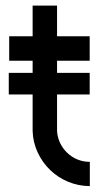

<svg xmlns="http://www.w3.org/2000/svg" viewBox="-20 -649 370 672"><path d="M294.4 2.4Q253.9 2 218.3 -12.9Q182.6 -27.8 155.5 -54Q128.4 -80.1 112.1 -115Q95.7 -149.9 94.2 -189.9V-318.4H10.7V-394H94.2V-436.5H12.2V-522H94.2V-629.4H179.7V-522H293.9V-436.5H179.7V-394H293.9V-318.4H179.7V-189.9Q181.2 -167.5 190.7 -147.9Q200.2 -128.4 215.6 -113.8Q231 -99.1 251.2 -90.8Q271.5 -82.5 294.4 -82.5Z"/></svg>

Font: Proletarsk
Style: Regular
Weight: 400
Designer: Peter Wiegel, original typeface by Carl Albert Fahrenwaldt 1901
Foundry: Peter Wiegel
Version: Version 1.000 2010 initial release